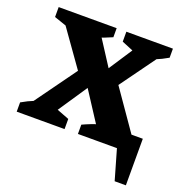

<svg xmlns="http://www.w3.org/2000/svg" viewBox="-117 -594 798 837"><g transform="rotate(20 281.5 -176.0)"><path d="M39 0V-51L208 -285H359L525 -46V0H386L236 -231H273L118 0ZM-1 0V-43Q28 -60 57.5 -71.5Q87 -83 117 -87L221 -47V0ZM283 0V-43Q319 -60 357 -71.5Q395 -83 434 -87L540 -47V0ZM504 139 449 -52 485 0H427V-77H556V139ZM134 -404 15 -445V-491H284V-449Q246 -432 209 -420.5Q172 -409 134 -404ZM206 -235 52 -452V-491H197L328 -288H293L426 -491H511L512 -449L357 -235ZM428 -404 329 -445V-491H545V-449Q516 -432 487 -420.5Q458 -409 428 -404Z"/></g></svg>

Font: Piazzolla 24pt
Style: Bold
Weight: 700
Designer: Juan Pablo del Peral
Foundry: Huerta Tipografica
Version: Version 2.005